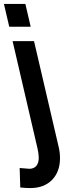

<svg xmlns="http://www.w3.org/2000/svg" viewBox="-30 -709 325 976"><path d="M73 244 70 145Q112 149 119 149Q142 149 154.5 134.5Q167 120 167 93Q167 74 161 47L34 -500H143L268 37Q275 65 275 95Q275 164 234.5 205.5Q194 247 124 247Q99 247 73 244ZM-10 -689H99L126 -573H17Z"/></svg>

Font: Cairo SemiBold
Style: Italic
Weight: 600
Italic angle: -13°
Designer: Mohamed Gaber, Accademia di Belle Arti di Urbino and others
Foundry: Kief Type Foundry, Accademia di Belle Arti di Urbino and others
Version: Version 3.011